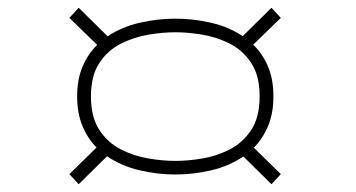

<svg xmlns="http://www.w3.org/2000/svg" viewBox="-20 -618 915 494"><path d="M182.5 -144 158.5 -170 228.5 -238.5Q205.5 -261.5 192 -294.2Q178.5 -327 178.5 -370Q178.5 -414 192.5 -446.8Q206.5 -479.5 230 -502.5L158.5 -572L182.5 -598L257 -524.5Q293.5 -549 339.5 -559.5Q385.5 -570 431.5 -570Q477 -570 522.8 -559.5Q568.5 -549 604.5 -525L678.5 -598L702.5 -572L631.5 -503Q655.5 -480 669.5 -447Q683.5 -414 683.5 -370Q683.5 -326.5 669.8 -293.8Q656 -261 633 -238L702.5 -170L678.5 -144L606 -215.5Q569.5 -190.5 523.5 -179.8Q477.5 -169 431.5 -169Q385 -169 338.5 -180Q292 -191 255.5 -216ZM431.5 -204Q463 -204 500.5 -210.2Q538 -216.5 571.5 -233.8Q605 -251 626.5 -283.8Q648 -316.5 648 -370Q648 -423 626.5 -455.8Q605 -488.5 571.5 -505.5Q538 -522.5 500.5 -528.8Q463 -535 431.5 -535Q399.5 -535 362 -528.8Q324.5 -522.5 290.8 -505.5Q257 -488.5 235.5 -455.8Q214 -423 214 -370Q214 -316.5 235.5 -283.8Q257 -251 290.8 -233.8Q324.5 -216.5 362 -210.2Q399.5 -204 431.5 -204Z"/></svg>

Font: Trispace SemiExpanded Thin
Style: Regular
Weight: 100
Width: 6
Designer: Tyler Finck
Foundry: Etcetera Type Company
Version: Version 1.210; ttfautohint (v1.8.3)